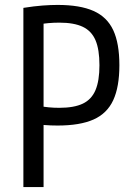

<svg xmlns="http://www.w3.org/2000/svg" viewBox="-20 -760 540 780"><path d="M75 -728Q119 -735 152.5 -737.5Q186 -740 214 -740Q305 -740 360 -715.5Q415 -691 440 -637.5Q465 -584 465 -495Q465 -407 440 -353Q415 -299 360 -274.5Q305 -250 214 -250Q186 -250 161 -252Q136 -254 108 -258L134 -330Q158 -326 178 -324Q198 -322 221 -322Q281 -322 316.5 -339Q352 -356 368 -394Q384 -432 384 -495Q384 -559 368 -596.5Q352 -634 316.5 -651Q281 -668 221 -668Q198 -668 176 -666Q154 -664 131 -660L157 -688V0H75Z"/></svg>

Font: M PLUS Code Latin
Style: Regular
Weight: 400
Designer: Coji Morishita
Foundry: UNDERFOREST DESIGN
Version: Version 1.002; ttfautohint (v1.8.3)